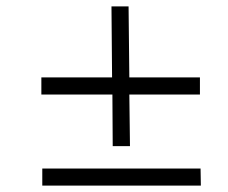

<svg xmlns="http://www.w3.org/2000/svg" viewBox="-20 -643 715 603"><path d="M112.8 -60.1V-113.8H609.9L610.8 -60.1ZM332 -399.9 330.1 -623H383.8L386.2 -399.9H607.9V-346.2H386.2L388.2 -184.1H334L333 -346.2H109.9V-399.9Z"/></svg>

Font: Accordance
Style: Italic
Weight: 400
Italic angle: -11°
Version: Version 1.2 (build January 31, 2020) Miklal Software Solutio